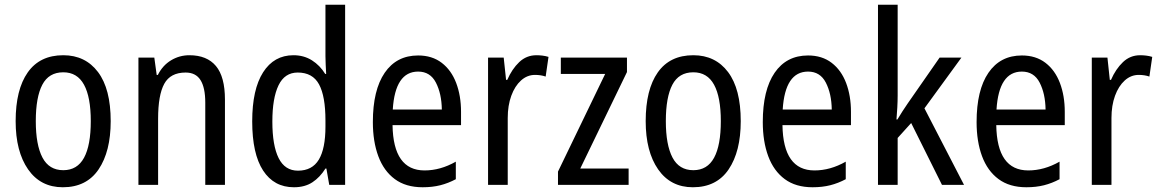

<svg xmlns="http://www.w3.org/2000/svg" viewBox="-20 -780 4892 810"><path d="M447 -269Q447 -141 396 -65.5Q345 10 245 10Q151 10 98.5 -65.5Q46 -141 46 -269Q46 -402 97 -474.5Q148 -547 247 -547Q340 -547 393.5 -476Q447 -405 447 -269ZM131 -269Q131 -169 159 -115.5Q187 -62 247 -62Q306 -62 334.5 -114.5Q363 -167 363 -269Q363 -370 334.5 -422.5Q306 -475 247 -475Q186 -475 158.5 -422.5Q131 -370 131 -269Z M779 -547Q853 -547 891 -501.5Q929 -456 929 -360V0H846V-347Q846 -410 826 -442Q806 -474 763 -474Q699 -474 673 -426.5Q647 -379 647 -279V0H564V-537H631L641 -464H646Q666 -504 701.5 -525.5Q737 -547 779 -547Z M1220 10Q1136 10 1090 -60.5Q1044 -131 1044 -268Q1044 -403 1090 -475Q1136 -547 1218 -547Q1262 -547 1296 -525.5Q1330 -504 1352 -468H1356Q1355 -487 1354 -507.5Q1353 -528 1353 -543V-760H1436V0H1369L1357 -69H1353Q1330 -32 1298 -11Q1266 10 1220 10ZM1237 -60Q1297 -60 1325 -106.5Q1353 -153 1353 -246V-272Q1353 -374 1326 -424Q1299 -474 1236 -474Q1181 -474 1155 -420Q1129 -366 1129 -267Q1129 -166 1155.5 -113Q1182 -60 1237 -60Z M1744 -546Q1803 -546 1843.5 -515Q1884 -484 1904.5 -430Q1925 -376 1925 -308V-252H1636Q1639 -61 1771 -61Q1838 -61 1903 -98V-24Q1871 -7 1837.5 1.5Q1804 10 1763 10Q1692 10 1645.5 -24.5Q1599 -59 1576 -121Q1553 -183 1553 -265Q1553 -400 1603 -473Q1653 -546 1744 -546ZM1744 -478Q1647 -478 1637 -318H1844Q1843 -385 1819 -431.5Q1795 -478 1744 -478Z M2243 -547Q2255 -547 2268 -545.5Q2281 -544 2294 -540L2282 -457Q2262 -464 2237 -464Q2204 -464 2178 -440.5Q2152 -417 2137 -376Q2122 -335 2122 -282V0H2039V-537H2105L2115 -443H2120Q2140 -489 2170.5 -518Q2201 -547 2243 -547Z M2632 0H2334V-56L2533 -468H2346V-537H2625V-476L2428 -69H2632Z M3105 -269Q3105 -141 3054 -65.5Q3003 10 2903 10Q2809 10 2756.5 -65.5Q2704 -141 2704 -269Q2704 -402 2755 -474.5Q2806 -547 2905 -547Q2998 -547 3051.5 -476Q3105 -405 3105 -269ZM2789 -269Q2789 -169 2817 -115.5Q2845 -62 2905 -62Q2964 -62 2992.5 -114.5Q3021 -167 3021 -269Q3021 -370 2992.5 -422.5Q2964 -475 2905 -475Q2844 -475 2816.5 -422.5Q2789 -370 2789 -269Z M3389 -546Q3448 -546 3488.5 -515Q3529 -484 3549.5 -430Q3570 -376 3570 -308V-252H3281Q3284 -61 3416 -61Q3483 -61 3548 -98V-24Q3516 -7 3482.5 1.5Q3449 10 3408 10Q3337 10 3290.5 -24.5Q3244 -59 3221 -121Q3198 -183 3198 -265Q3198 -400 3248 -473Q3298 -546 3389 -546ZM3389 -478Q3292 -478 3282 -318H3489Q3488 -385 3464 -431.5Q3440 -478 3389 -478Z M3767 -377Q3767 -353 3765.5 -326.5Q3764 -300 3762 -276H3766Q3775 -291 3787 -310Q3799 -329 3809 -343L3944 -537H4036L3880 -323L4047 0H3954L3824 -261L3767 -198V0H3684V-760H3767Z M4291 -546Q4350 -546 4390.5 -515Q4431 -484 4451.5 -430Q4472 -376 4472 -308V-252H4183Q4186 -61 4318 -61Q4385 -61 4450 -98V-24Q4418 -7 4384.5 1.5Q4351 10 4310 10Q4239 10 4192.5 -24.5Q4146 -59 4123 -121Q4100 -183 4100 -265Q4100 -400 4150 -473Q4200 -546 4291 -546ZM4291 -478Q4194 -478 4184 -318H4391Q4390 -385 4366 -431.5Q4342 -478 4291 -478Z M4790 -547Q4802 -547 4815 -545.5Q4828 -544 4841 -540L4829 -457Q4809 -464 4784 -464Q4751 -464 4725 -440.5Q4699 -417 4684 -376Q4669 -335 4669 -282V0H4586V-537H4652L4662 -443H4667Q4687 -489 4717.5 -518Q4748 -547 4790 -547Z"/></svg>

Font: Noto Sans Thai Cond
Style: Regular
Weight: 400
Width: 3
Designer: Monotype Design Team
Foundry: Monotype Imaging Inc.
Version: Version 2.002; ttfautohint (v1.8.4.7-5d5b)